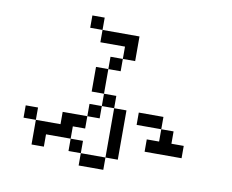

<svg xmlns="http://www.w3.org/2000/svg" viewBox="-81 -854 1161 959"><g transform="rotate(10 500.0 -375.0)"><path d="M375 -687.5H312.5V-750H375ZM62.5 -250H125V-187.5H62.5ZM125 -187.5H250V-250H375V-187.5H312.5V-125H187.5V-62.5H125ZM312.5 -125H375V-62.5H312.5ZM375 -62.5H500V0H375ZM375 -312.5H437.5V-250H375ZM375 -500H437.5V-375H375ZM375 -687.5H562.5V-562.5H500V-625H375ZM437.5 -375H500V-312.5H437.5ZM437.5 -562.5H500V-500H437.5ZM500 -312.5H562.5V-62.5H500ZM625 -312.5H750V-250H625ZM687.5 -187.5H750V-250H812.5V-187.5H875V-125H687.5Z"/></g></svg>

Font: 寒蝉点阵体 16px
Style: Regular
Weight: 400
Designer: Designed by Warren2060
Foundry: ChillType
Version: Version 1.000